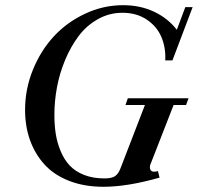

<svg xmlns="http://www.w3.org/2000/svg" viewBox="-20 -696 751 729"><path d="M373 13.2Q299.8 13.2 242.4 -9.3Q185.1 -31.7 148.9 -71.5Q112.8 -111.3 94 -163.8Q75.2 -216.3 75.2 -278.8Q75.2 -357.9 105 -431.2Q134.8 -504.4 184.6 -558.1Q234.4 -611.8 303.2 -644Q372.1 -676.3 447.3 -676.3Q512.2 -676.3 564.7 -651.6Q617.2 -627 651.4 -583L683.6 -668.9H711.4L634.8 -466.8H607.4Q609.9 -514.6 593 -554.9Q576.2 -595.2 537.6 -621.3Q499 -647.5 444.8 -647.5Q394.5 -647.5 351.3 -623Q308.1 -598.6 278.3 -558.8Q248.5 -519 227.3 -468.3Q206.1 -417.5 196.3 -364.5Q186.5 -311.5 186.5 -260.3Q186.5 -220.2 191.9 -186.5Q197.3 -152.8 210.7 -121.1Q224.1 -89.4 245.1 -67.1Q266.1 -44.9 299.6 -31.7Q333 -18.6 376.5 -18.6Q404.3 -18.6 417 -27.3Q429.7 -36.1 438 -58.1L530.3 -297.4H456.5L465.3 -322.8H695.8L686.5 -297.4H639.2L554.2 -79.6Q545.4 -62 551.5 -51Q557.6 -40 579.6 -46.4L585.9 -21.5Q462.9 13.2 373 13.2Z"/></svg>

Font: Elstob 18pt Medium
Style: Italic
Weight: 500
Italic angle: -20°
Designer: Peter S. Baker
Version: Version 1.015